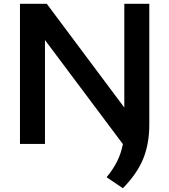

<svg xmlns="http://www.w3.org/2000/svg" viewBox="-20 -760 894 1014"><path d="M629 234 543 176Q577 135 598.2 92.8Q619.5 50.5 629 1L217.5 -548.5V0H85.5V-740H227L636.5 -192V-740H768.5V-102Q768.5 -1 736.5 78Q704.5 157 629 234Z"/></svg>

Font: Encode Sans Expanded SemiBold
Style: Regular
Weight: 600
Width: 7
Designer: Multiple Designers
Foundry: Impallari Type
Version: Version 3.000; ttfautohint (v1.8.3) -l 8 -r 50 -G 200 -x 14 